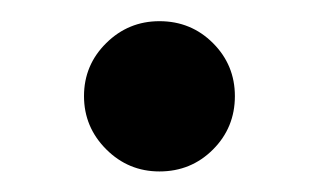

<svg xmlns="http://www.w3.org/2000/svg" viewBox="-20 -157 306 184"><path d="M132.8 7.3Q103 7.3 81.8 -13.9Q60.5 -35.2 60.5 -64.9Q60.5 -94.7 81.8 -115.7Q103 -136.7 132.8 -136.7Q163.1 -136.7 184.1 -115.7Q205.1 -94.7 205.1 -64.9Q205.1 -34.7 184.1 -13.7Q163.1 7.3 132.8 7.3Z"/></svg>

Font: Inter Cardless Tabular Medium
Style: Regular
Weight: 500
Designer: Rasmus Andersson
Foundry: rsms
Version: Version 4.000;git-4fc901f